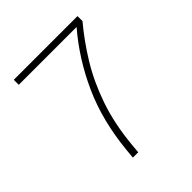

<svg xmlns="http://www.w3.org/2000/svg" viewBox="-185 -803 931 931"><g transform="rotate(-45 281.0 -337.5)"><path d="M54.2 -675.3H491.2V-641.1Q429.7 -567.9 376.2 -480.7Q322.8 -393.6 285.9 -286.6Q249 -179.7 236.8 -47.9L232.4 0H195.8L200.2 -47.9Q218.3 -231.9 284.2 -377.9Q350.1 -523.9 450.7 -641.1H54.2Z"/></g></svg>

Font: Robert Sans ExtraLight
Style: Regular
Weight: 250
Designer: Christian Robertson (extended by Adam Twardoch)
Foundry: Google
Version: Version 12.135;April 2, 2019;FontCreator 11.5.0.2425 64-bit;